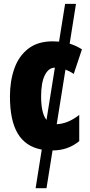

<svg xmlns="http://www.w3.org/2000/svg" viewBox="-20 -780 473 1008"><path d="M378.9 -759.8 345.7 -550.8Q379.4 -540.5 410.2 -521L367.2 -392.1Q345.2 -406.7 323.7 -414.6L277.8 -127.9Q337.4 -130.4 396 -176.8V-39.1Q336.9 9.8 255.9 9.8L224.1 208H167L199.2 5.4Q115.2 -9.8 73.7 -78.1Q32.2 -146.5 32.2 -273.9Q32.2 -354.5 55.4 -420.2Q78.6 -485.8 128.4 -524.4Q178.2 -563 256.8 -563Q273.9 -563 290 -561.5L321.8 -759.8ZM195.8 -273.9Q195.8 -185.5 224.1 -150.4L268.1 -424.8Q235.4 -424.8 215.6 -385.7Q195.8 -346.7 195.8 -273.9Z"/></svg>

Font: Open Sans Condensed ExtraBold
Style: Regular
Weight: 800
Width: 3
Designer: Monotype Design Team
Foundry: Monotype Imaging Inc.
Version: Version 3.000; ttfautohint (v1.8.4)